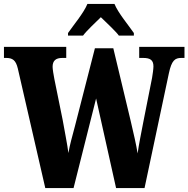

<svg xmlns="http://www.w3.org/2000/svg" viewBox="-25 -951 953 971"><path d="M319 -784V-771H395C413 -796 458 -837 485 -864C510 -840 565 -788 576 -771H652V-784C626 -822 572 -886 554 -931H417C399 -886 345 -822 319 -784ZM65 -605 204 0H347L461 -453L562 0H706L829 -580C843 -646 860 -658 892 -658H908V-714H679V-658H699C735 -658 751 -647 751 -615C751 -603 747 -574 744 -557L700 -335C689 -278 677 -219 671 -175C664 -219 651 -275 636 -339L548 -707H455L354 -313C340 -260 328 -219 321 -177C316 -218 300 -298 292 -344L250 -551C246 -571 241 -602 241 -613C241 -644 257 -658 290 -658H310V-714H-5V-658H6C38 -658 55 -647 65 -605Z"/></svg>

Font: Noto Serif Georgian ExtraCondensed Black
Style: Regular
Weight: 900
Width: 2
Designer: Monotype Design Team, Akaki Razmadze
Foundry: Google LLC
Version: Version 2.003